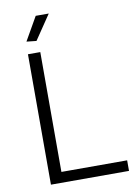

<svg xmlns="http://www.w3.org/2000/svg" viewBox="-101 -1008 759 1073"><g transform="rotate(-10 278.5 -472.0)"><path d="M103 -811 179 -944H253L159 -805ZM99 -740H169V-60H542V0H99Z"/></g></svg>

Font: Encode Sans Wide
Style: Light
Weight: 300
Designer: Pablo Impallari, Andres Torresi
Foundry: Pablo Impallari, Andres Torresi
Version: Version 1.000; ttfautohint (v1.00) -l 8 -r 50 -G 200 -x 14 -